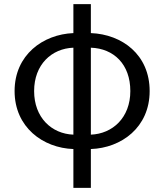

<svg xmlns="http://www.w3.org/2000/svg" viewBox="-20 -715 799 934"><path d="M422 -483C534 -479 614 -402 614 -272C614 -142 527 -64 422 -60ZM337 -60C231 -64 146 -143 146 -272C146 -401 231 -479 337 -483ZM422 -695H337V-554C189 -548 51 -448 51 -272C51 -96 189 5 337 10V199H422V10C570 5 708 -95 708 -272C708 -449 574 -548 422 -554Z"/></svg>

Font: Noto Sans Japanese Regular
Style: Regular
Weight: 400
Designer: Ryoko NISHIZUKA (kana & ideographs); Paul D. Hunt (Latin, Greek & Cyrillic); Wenlong ZHANG (bopomofo); Sandoll Communica
Foundry: Adobe Systems Incorporated
Version: Version 1.000;PS 1;hotconv 1.0.78;makeotf.lib2.5.61930